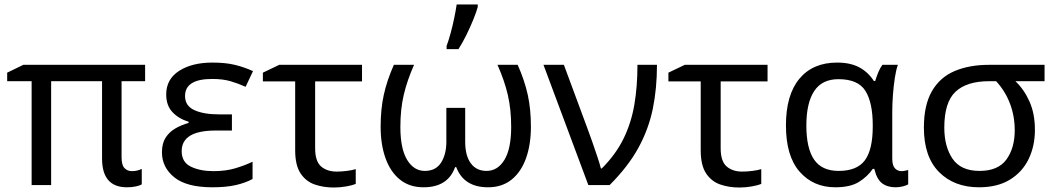

<svg xmlns="http://www.w3.org/2000/svg" viewBox="-20 -825 4701 856"><path d="M568 -62Q582 -62 593 -65Q604 -68 612 -72V-3Q604 2 586.5 6Q569 10 546 10Q435 10 435 -118V-463H208V0H121V-463H12V-501L84 -536H627V-463H522V-124Q522 -89 535 -75.5Q548 -62 568 -62Z M1014 -315V-243H941Q790 -243 790 -151Q790 -102 831 -82Q872 -62 932 -62Q987 -62 1030 -75Q1073 -88 1106 -104V-27Q1075 -10 1032 0Q989 10 927 10Q812 10 757 -34.5Q702 -79 702 -146Q702 -186 718.5 -211.5Q735 -237 762 -252.5Q789 -268 821 -277V-282Q776 -296 748.5 -325.5Q721 -355 721 -404Q721 -472 778.5 -509Q836 -546 927 -546Q985 -546 1026.5 -536Q1068 -526 1108 -508L1075 -438Q1042 -453 1007.5 -463Q973 -473 926 -473Q805 -473 805 -397Q805 -353 846.5 -334Q888 -315 958 -315Z M1594 -536V-462H1385V-164Q1385 -106 1411.5 -83Q1438 -60 1481 -60Q1503 -60 1526.5 -63Q1550 -66 1566 -71V-5Q1552 1 1524.5 6Q1497 11 1468 11Q1422 11 1383 -2.5Q1344 -16 1320 -52Q1296 -88 1296 -155V-462H1152V-501L1225 -536Z M2288 -536Q2319 -466 2333 -402Q2347 -338 2347 -260Q2347 -180 2325 -119Q2303 -58 2260.5 -24Q2218 10 2156 10Q2048 10 2014 -80H2009Q1977 10 1868 10Q1806 10 1763.5 -24Q1721 -58 1699 -119Q1677 -180 1677 -260Q1677 -338 1691 -402Q1705 -466 1736 -536H1826Q1795 -466 1780 -402Q1765 -338 1765 -259Q1765 -162 1795 -112.5Q1825 -63 1874 -63Q1923 -63 1946.5 -100Q1970 -137 1970 -193V-344H2054V-193Q2054 -131 2079 -97Q2104 -63 2149 -63Q2199 -63 2229 -112.5Q2259 -162 2259 -259Q2259 -338 2244 -402Q2229 -466 2198 -536ZM1971 -606V-620Q1980 -644 1989 -677Q1998 -710 2005 -744Q2012 -778 2016 -805H2110V-794Q2104 -772 2090.5 -738.5Q2077 -705 2059.5 -669.5Q2042 -634 2024 -606Z M2403 -536H2494L2601 -247Q2610 -223 2621.5 -190Q2633 -157 2643.5 -125.5Q2654 -94 2659 -74H2663Q2725 -136 2759.5 -206Q2794 -276 2808 -357.5Q2822 -439 2822 -536H2909Q2909 -431 2890.5 -340.5Q2872 -250 2826.5 -166.5Q2781 -83 2698 0H2603Z M3402 -536V-462H3193V-164Q3193 -106 3219.5 -83Q3246 -60 3289 -60Q3311 -60 3334.5 -63Q3358 -66 3374 -71V-5Q3360 1 3332.5 6Q3305 11 3276 11Q3230 11 3191 -2.5Q3152 -16 3128 -52Q3104 -88 3104 -155V-462H2960V-501L3033 -536Z M3704 10Q3606 10 3545 -59.5Q3484 -129 3484 -266Q3484 -402 3544 -474Q3604 -546 3712 -546Q3771 -546 3810.5 -525Q3850 -504 3876 -464H3882Q3887 -481 3895 -501Q3903 -521 3914 -536H3983Q3975 -514 3969.5 -478Q3964 -442 3961 -402Q3958 -362 3958 -326V-118Q3958 -87 3970 -74.5Q3982 -62 3999 -62Q4007 -62 4016 -64Q4025 -66 4029 -67V-3Q4021 2 4005 6Q3989 10 3973 10Q3936 10 3912.5 -8Q3889 -26 3878 -72H3871Q3848 -38 3809.5 -14Q3771 10 3704 10ZM3719 -63Q3801 -63 3836 -110.5Q3871 -158 3871 -261V-267Q3871 -367 3838.5 -419.5Q3806 -472 3718 -472Q3645 -472 3610 -419Q3575 -366 3575 -265Q3575 -164 3609.5 -113.5Q3644 -63 3719 -63Z M4594 -246Q4594 -174 4566 -116Q4538 -58 4482.5 -24Q4427 10 4345 10Q4234 10 4166.5 -58Q4099 -126 4099 -256Q4099 -356 4134.5 -418Q4170 -480 4235.5 -508Q4301 -536 4390 -536H4637V-463H4507Q4546 -426 4570 -372Q4594 -318 4594 -246ZM4190 -256Q4190 -171 4227 -117Q4264 -63 4347 -63Q4430 -63 4467 -114Q4504 -165 4504 -244Q4504 -308 4482.5 -364Q4461 -420 4421 -463H4390Q4290 -463 4240 -416Q4190 -369 4190 -256Z"/></svg>

Font: Noto Sans
Style: Regular
Weight: 400
Designer: Monotype Design Team
Foundry: Monotype Imaging Inc.
Version: Version 1.902